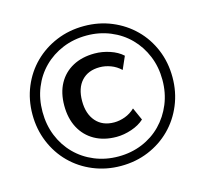

<svg xmlns="http://www.w3.org/2000/svg" viewBox="-104 -832 1024 959"><g transform="rotate(-15 408.0 -352.5)"><path d="M408 9Q332 9 265.5 -18.5Q199 -46 150 -95Q101 -144 73.5 -210.5Q46 -277 46 -353Q46 -430 73.5 -496Q101 -562 150 -610.5Q199 -659 265 -686.5Q331 -714 408 -714Q485 -714 551 -686.5Q617 -659 666 -610.5Q715 -562 742.5 -496Q770 -430 770 -353Q770 -277 742.5 -210.5Q715 -144 666 -95Q617 -46 551 -18.5Q485 9 408 9ZM424 -137Q359 -137 311 -164Q263 -191 237 -240Q211 -289 211 -355Q211 -421 237 -468.5Q263 -516 311 -542Q359 -568 424 -568Q463 -568 502.5 -555Q542 -542 568 -518L539 -452Q516 -474 487.5 -484.5Q459 -495 431 -495Q371 -495 337 -458Q303 -421 303 -354Q303 -288 337 -249Q371 -210 431 -210Q459 -210 487.5 -220.5Q516 -231 539 -253L568 -188Q542 -164 502 -150.5Q462 -137 424 -137ZM408 -40Q474 -40 531 -63.5Q588 -87 629.5 -129.5Q671 -172 694.5 -229Q718 -286 718 -353Q718 -420 694.5 -477Q671 -534 629.5 -576Q588 -618 531 -641.5Q474 -665 409 -665Q342 -665 285 -641.5Q228 -618 186 -576Q144 -534 121 -477Q98 -420 98 -353Q98 -286 121 -229Q144 -172 186 -129.5Q228 -87 285 -63.5Q342 -40 408 -40Z"/></g></svg>

Font: Nunito Sans 8pt SemiBold
Style: Regular
Weight: 600
Version: Version 3.101;gftools[0.9.27]